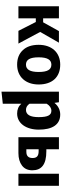

<svg xmlns="http://www.w3.org/2000/svg" viewBox="834 -1422 810 2517"><g transform="rotate(90 1238.5 -163.0)"><path d="M387 -531 272 -324H220V-531H62V0H220V-228H268L384 0H551L398 -285L539 -531Z M827 -548C667 -548 567 -436 567 -266C567 -177 590 -107 637 -58C683 -8 746 17 827 17C987 17 1087 -95 1087 -265C1087 -444 990 -548 827 -548ZM827 -432C892 -432 923 -381 923 -265C923 -152 891 -99 827 -99C762 -99 731 -150 731 -266C731 -379 763 -432 827 -432Z M1481 -548C1425 -548 1369 -524 1328 -472L1320 -531H1181V222L1339 205V-38C1372 -1 1415 17 1468 17C1597 17 1679 -102 1679 -267C1679 -444 1614 -548 1481 -548ZM1420 -99C1387 -99 1360 -115 1339 -146V-370C1363 -410 1395 -432 1431 -432C1487 -432 1515 -390 1515 -265C1515 -154 1483 -99 1420 -99Z M1936 -366V-531H1778V0H1987C2054 0 2109 -16 2150 -47C2191 -78 2212 -123 2212 -182C2212 -303 2136 -366 1964 -366ZM2257 0H2415V-531H2257ZM1936 -104V-265H1961C2026 -265 2051 -240 2051 -185C2051 -131 2024 -104 1970 -104Z"/></g></svg>

Font: Fira Sans
Style: Bold
Weight: 700
Designer: Carrois Corporate & Edenspiekermann AG
Foundry: Carrois Corporate GbR & Edenspiekermann AG
Version: Version 4.203